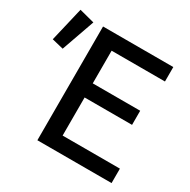

<svg xmlns="http://www.w3.org/2000/svg" viewBox="-175 -861 1004 1013"><g transform="rotate(30 327.0 -355.0)"><path d="M180 0V-693H608V-605H283V-406H572V-320H283V-88H632V0ZM54 -485 -16 -502 33 -710 125 -686Z"/></g></svg>

Font: Ubuntu Sans Medium
Style: Regular
Weight: 500
Designer: Dalton Maag Ltd
Foundry: Dalton Maag Ltd
Version: Version 1.006; ttfautohint (v1.8.4.7-5d5b)